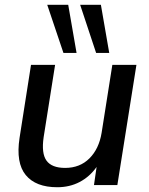

<svg xmlns="http://www.w3.org/2000/svg" viewBox="-20 -776 626 805"><path d="M46 0ZM220 9Q130 9 88 -42Q46 -93 62 -198L110 -504H211L163 -201Q153 -133 175 -102.5Q197 -72 253 -72Q315 -72 355 -112Q395 -152 406 -219L451 -504H552L472 0H374L385 -76Q356 -35 314 -13Q272 9 220 9ZM383 -554 316 -756H403L438 -554ZM246 -554 178 -756H266L301 -554Z"/></svg>

Font: Winston Medium
Style: Italic
Weight: 500
Italic angle: -9°
Designer: Original fonts by Vernon Adams / Changes by Cristiano Sobral
Foundry: Original fonts by Vernon Adams / Changes by Cristiano Sobral
Version: Version 2.503;July 17, 2020;FontCreator 13.0.0.2655 64-bit